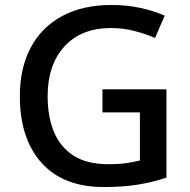

<svg xmlns="http://www.w3.org/2000/svg" viewBox="-20 -744 767 774"><path d="M393 -384H651V-28Q594 -9 534.5 0.5Q475 10 399 10Q235 10 147.5 -87.5Q60 -185 60 -357Q60 -469 103.5 -551.5Q147 -634 230 -679Q313 -724 431 -724Q490 -724 544 -712.5Q598 -701 644 -681L605 -591Q568 -607 522.5 -619Q477 -631 427 -631Q308 -631 240 -557Q172 -483 172 -356Q172 -275 197 -213.5Q222 -152 276 -117Q330 -82 417 -82Q460 -82 489.5 -86.5Q519 -91 544 -97V-291H393Z"/></svg>

Font: Noto Sans Arabic Med
Style: Regular
Weight: 500
Designer: Monotype Design Team, Nadine Chahine, Nizar Qandah and Khaled Hosny
Foundry: Monotype Imaging Inc.
Version: Version 2.012; ttfautohint (v1.8.4.7-5d5b)